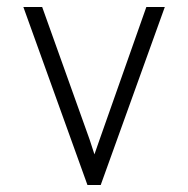

<svg xmlns="http://www.w3.org/2000/svg" viewBox="-20 -531 540 551"><path d="M47 -511H101L237 -131L251 -88Q254 -96 266 -131L400 -511H453L269 0H231Z"/></svg>

Font: Overpass ExtraLight
Style: Regular
Weight: 200
Designer: Delve Withrington, Thomas Jockin
Foundry: Delve Fonts
Version: Version 3.000;DELV;Overpass